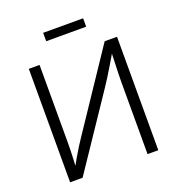

<svg xmlns="http://www.w3.org/2000/svg" viewBox="-157 -1029 1068 1157"><g transform="rotate(-20 377.0 -451.0)"><path d="M659.7 0H590.8V-460.9Q590.8 -482.4 591.6 -513.4Q592.3 -544.4 594 -583.5Q595.7 -622.6 596.7 -667.5L609.9 -665.5Q581.1 -617.2 559.6 -580.8Q538.1 -544.4 520 -515.9Q502 -487.3 483.9 -460.4L174.3 0H94.2V-727.5H163.1V-244.1Q163.1 -221.2 162.6 -191.4Q162.1 -161.6 160.6 -127.9Q159.2 -94.2 156.7 -59.1L145.5 -60.1Q164.6 -94.7 182.9 -126.5Q201.2 -158.2 218.3 -185.3Q235.4 -212.4 249 -232.4L580.6 -727.5H659.7ZM505.9 -901.9V-848.1H249.5V-901.9Z"/></g></svg>

Font: Inter 16pt Light
Style: Regular
Weight: 300
Version: Version 4.001;git-66647c0bb